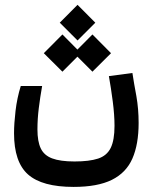

<svg xmlns="http://www.w3.org/2000/svg" viewBox="-20 -586 626 781"><path d="M279.3 174.3Q151.4 174.3 94.2 123.8Q37.1 73.2 37.1 -43.9Q37.1 -83 43.2 -135Q49.3 -187 64.5 -236.3H151.4Q143.1 -189.5 137.7 -145.5Q132.3 -101.6 132.3 -59.6Q132.3 -10.7 145.8 17.6Q159.2 45.9 192.1 58.3Q225.1 70.8 283.2 70.8Q343.3 70.8 378.9 59.1Q414.6 47.4 430.2 15.9Q445.8 -15.6 445.8 -74.2Q445.8 -118.2 438.7 -173.1Q431.6 -228 422.9 -276.4L518.6 -289.1Q524.9 -247.1 534.7 -195.3Q543.9 -143.1 543.9 -85.9Q543.9 1 518.6 58.8Q493.2 116.7 435.1 145.5Q377 174.3 279.3 174.3ZM356 -294.4 294.9 -355.5 233.9 -294.4 158.2 -369.6 233.9 -445.8 294.9 -384.3 356 -445.8 431.6 -369.6ZM295.4 -421.4 223.1 -493.7 295.4 -566.4 367.7 -493.7Z"/></svg>

Font: CaskaydiaCove NFP
Style: Regular
Weight: 400
Designer: Aaron Bell
Foundry: Saja Typeworks
Version: Version 2111.001; VTT 6.35;Nerd Fonts 3.1.1